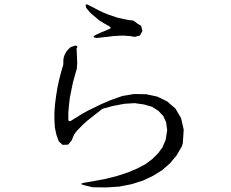

<svg xmlns="http://www.w3.org/2000/svg" viewBox="-20 -823 1040 863"><path d="M796.9 -164.1 773.4 -124 744.1 -88.9 708 -57.6 667 -32.2 621.1 -10.7 571.3 4.9 516.6 15.6 458 19.5 396.5 18.6 359.4 9.8Q331.1 2.9 360.4 -2L394.5 -7.8L453.1 -18.6L506.8 -32.2L554.7 -47.9L598.6 -66.4L634.8 -85.9L666 -109.4L690.4 -133.8L710 -160.2L724.6 -194.3L731.4 -238.3L726.6 -273.4L713.9 -301.8L692.4 -324.2L664.1 -342.8L627 -353.5L585 -359.4L538.1 -356.4L487.3 -346.7L440.4 -334L372.1 -280.3L352.5 -262.7L323.2 -232.4L313.5 -218.8L301.8 -191.4L286.1 -172.9L261.7 -171.9L244.1 -187.5L233.4 -217.8L226.6 -250L224.6 -284.2V-319.3L227.5 -356.4L232.4 -393.6L238.3 -429.7L246.1 -465.8L254.9 -500L264.6 -533.2V-545.9L265.6 -561.5L270.5 -576.2L277.3 -589.8L287.1 -601.6L297.9 -611.3L318.4 -618.2Q333 -617.2 324.2 -604.5L327.1 -541L325.2 -513.7L316.4 -483.4L307.6 -451.2L300.8 -418L293.9 -383.8L290 -349.6L287.1 -317.4V-286.1Q288.1 -271.5 305.7 -284.2L349.6 -311.5L376 -326.2L436.5 -355.5L477.5 -373L530.3 -391.6L583 -400.4L637.7 -399.4L687.5 -388.7L731.4 -367.2L768.6 -335L793.9 -292L805.7 -240.2L801.8 -179.7ZM599.6 -715.8 614.3 -707 620.1 -683.6 608.4 -663.1 585 -657.2 574.2 -659.2 561.5 -661.1 546.9 -662.1 530.3 -663.1 511.7 -662.1 491.2 -661.1 468.8 -658.2 415 -652.3Q387.7 -655.3 412.1 -667L437.5 -678.7L468.8 -691.4Q485.4 -697.3 468.8 -706.1L446.3 -718.8L424.8 -732.4L405.3 -749L385.7 -765.6L367.2 -788.1Q359.4 -811.5 380.9 -798.8L423.8 -776.4L444.3 -766.6L465.8 -757.8L509.8 -743.2L532.2 -738.3L555.7 -733.4L579.1 -730.5Z"/></svg>

Font: B2 Hana
Style: Regular
Weight: 500
Version: 2020-08-05; (max)